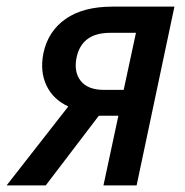

<svg xmlns="http://www.w3.org/2000/svg" viewBox="-61 -559 558 579"><path d="M-41 0 145 -238Q99 -259 79 -301.5Q59 -344 70 -399Q84 -465 137 -502Q190 -539 278 -539H465L351 0H251L296 -210H237L77 0ZM252 -288H312L349 -460H271Q186 -460 170 -386Q161 -342 182.5 -315Q204 -288 252 -288Z"/></svg>

Font: Noto Sans SemiCondensed Medium
Style: Italic
Weight: 500
Width: 4
Italic angle: -12°
Designer: Monotype Design Team
Foundry: Monotype Imaging Inc.
Version: Version 2.013; ttfautohint (v1.8.4.7-5d5b)